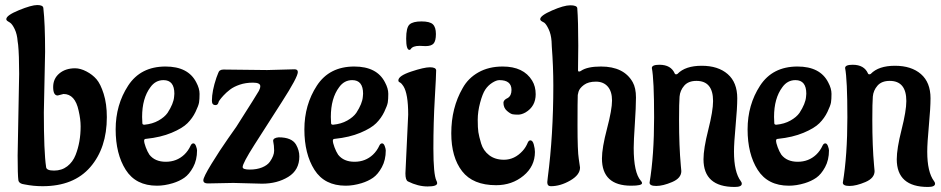

<svg xmlns="http://www.w3.org/2000/svg" viewBox="-20 -718 3734 762"><path d="M232 -345 209 -339Q191 -339 191 -372.5Q191 -406 215.5 -426.5Q240 -447 278 -447Q299 -447 323 -434.5Q347 -422 363 -403.5Q379 -385 391.5 -345.5Q404 -306 404 -253Q404 -131 338.5 -55Q273 21 149 21Q113 21 78 14L68 12Q55 8 53 -2Q50 -23 50 -101L56 -425Q56 -500 52 -540L50 -554Q48 -582 38.5 -602Q29 -622 20 -628L12 -633Q5 -637 5 -642Q5 -657 55 -677.5Q105 -698 128 -698Q151 -698 152 -686Q159 -625 159 -512L154 -272Q154 -115 163 -55Q164 -41 194.5 -41Q225 -41 247 -58Q269 -75 280 -103Q300 -154 300 -216Q300 -245 292 -279Q278 -345 232 -345Z M544 -254 545 -229Q545 -223 553 -223Q585 -226 609 -239.5Q633 -253 645 -270Q669 -307 671 -334L672 -346Q672 -400 629 -400Q597 -400 577 -372Q544 -328 544 -254ZM762 -121Q762 -83 746.5 -54.5Q731 -26 711.5 -12.5Q692 1 666 9Q633 19 603 19Q519 19 479 -44Q439 -107 439 -204.5Q439 -302 488.5 -378Q538 -454 637 -454Q727 -454 759 -391Q772 -367 772 -345.5Q772 -324 770 -311.5Q768 -299 756 -274Q744 -249 724 -229Q704 -209 661 -191Q618 -173 560 -167Q552 -167 552 -160Q552 -151 558.5 -133.5Q565 -116 573 -104Q595 -76 638 -76Q681 -76 711 -104Q727 -119 737 -141Q741 -149 747.5 -149Q754 -149 758 -138Q762 -127 762 -121Z M1040 -440 1149 -443Q1162 -443 1162 -432Q1162 -412 1099 -314Q1036 -216 989.5 -143Q943 -70 943 -55Q943 -45 971 -45Q999 -45 1020 -53.5Q1041 -62 1051 -76Q1068 -100 1068 -120Q1068 -140 1064 -159Q1064 -171 1086 -173Q1138 -173 1155 -144Q1168 -121 1168 -97Q1168 -43 1124 -16Q1080 11 1020 11L906 8L805 10Q787 10 787 -2.5Q787 -15 819.5 -68Q852 -121 885 -168L918 -215Q1002 -347 1007.5 -357.5Q1013 -368 1013 -376Q1013 -390 984 -390Q955 -390 931.5 -382Q908 -374 893 -362.5Q878 -351 867 -339Q847 -317 847 -311Q844 -301 836 -301H835Q821 -301 821 -318Q821 -357 839 -410L846 -428Q850 -442 867 -442Z M1293 -254 1294 -229Q1294 -223 1302 -223Q1334 -226 1358 -239.5Q1382 -253 1394 -270Q1418 -307 1420 -334L1421 -346Q1421 -400 1378 -400Q1346 -400 1326 -372Q1293 -328 1293 -254ZM1511 -121Q1511 -83 1495.5 -54.5Q1480 -26 1460.5 -12.5Q1441 1 1415 9Q1382 19 1352 19Q1268 19 1228 -44Q1188 -107 1188 -204.5Q1188 -302 1237.5 -378Q1287 -454 1386 -454Q1476 -454 1508 -391Q1521 -367 1521 -345.5Q1521 -324 1519 -311.5Q1517 -299 1505 -274Q1493 -249 1473 -229Q1453 -209 1410 -191Q1367 -173 1309 -167Q1301 -167 1301 -160Q1301 -151 1307.5 -133.5Q1314 -116 1322 -104Q1344 -76 1387 -76Q1430 -76 1460 -104Q1476 -119 1486 -141Q1490 -149 1496.5 -149Q1503 -149 1507 -138Q1511 -127 1511 -121Z M1669 -535 1645 -536Q1618 -536 1610 -523Q1608 -520 1605 -520Q1592 -520 1592 -564.5Q1592 -609 1605.5 -621Q1619 -633 1652.5 -633Q1686 -633 1698 -621.5Q1710 -610 1710 -583Q1710 -556 1701 -545.5Q1692 -535 1669 -535ZM1589 -30 1600 -263Q1600 -346 1581 -376Q1575 -386 1567 -391Q1561 -393 1561 -399Q1561 -417 1612 -434Q1663 -451 1686.5 -451Q1710 -451 1711 -439Q1711 -419 1705.5 -325.5Q1700 -232 1700 -129Q1700 -26 1712 -1Q1715 4 1715 9Q1715 22 1677 22Q1639 22 1599 2Q1589 -3 1589 -30Z M2103 -115Q2103 -58 2057.5 -20.5Q2012 17 1949 17Q1857 17 1814 -38.5Q1771 -94 1771 -189Q1771 -290 1816 -368Q1838 -408 1879 -431Q1920 -454 1975 -454Q2058 -454 2092 -398Q2106 -375 2106 -344Q2106 -296 2066 -272Q2050 -263 2036.5 -263Q2023 -263 2014.5 -264.5Q2006 -266 1992 -278Q1978 -290 1978 -311Q1979 -322 1995 -329Q2010 -338 2010 -361Q2010 -400 1962 -400Q1950 -400 1933.5 -389.5Q1917 -379 1906 -362.5Q1895 -346 1885.5 -310.5Q1876 -275 1876 -242.5Q1876 -210 1878.5 -193.5Q1881 -177 1889.5 -148.5Q1898 -120 1921.5 -102Q1945 -84 1980 -84Q2022 -84 2054 -119Q2067 -133 2075 -153Q2079 -161 2085 -161Q2094 -161 2098.5 -144.5Q2103 -128 2103 -115Z M2275 -537 2274 -440Q2274 -434 2278 -434Q2282 -434 2286 -437Q2311 -454 2365 -454Q2456 -454 2491 -392Q2504 -369 2504 -331Q2504 -293 2499.5 -226Q2495 -159 2495 -131Q2495 -33 2523 -1Q2528 4 2528 9Q2528 19 2485 19Q2369 19 2369 -89Q2369 -131 2389 -207Q2409 -283 2409 -319Q2409 -355 2392 -374.5Q2375 -394 2345 -394Q2315 -394 2297.5 -381Q2280 -368 2276 -354L2273 -341Q2272 -322 2272 -220Q2272 -118 2277 -87.5Q2282 -57 2282 -53Q2282 -24 2243 -1.5Q2204 21 2166 21Q2152 21 2152 5L2154 -14Q2176 -182 2176 -378Q2176 -454 2170 -532L2169 -554Q2167 -582 2157.5 -602Q2148 -622 2140 -628L2131 -633Q2124 -637 2124 -642Q2124 -656 2171 -676.5Q2218 -697 2243.5 -697Q2269 -697 2271 -686Q2275 -635 2275 -537Z M2558 7Q2576 -101 2576 -252Q2576 -403 2567 -448Q2567 -461 2597 -461Q2643 -461 2658 -426Q2659 -423 2663 -423Q2667 -423 2669 -425Q2700 -457 2765 -457Q2830 -457 2868 -424Q2906 -391 2906 -328Q2906 -290 2899.5 -220Q2893 -150 2893 -116Q2893 -35 2920 1Q2924 6 2924 11Q2924 24 2896 24Q2772 24 2772 -86Q2772 -128 2791 -203Q2810 -278 2810 -317Q2810 -397 2744 -397Q2712 -397 2695.5 -378Q2679 -359 2677 -334.5Q2675 -310 2675 -242Q2675 -138 2682 -61L2684 -39Q2684 -11 2647.5 4.5Q2611 20 2584.5 20Q2558 20 2558 7Z M3052 -254 3053 -229Q3053 -223 3061 -223Q3093 -226 3117 -239.5Q3141 -253 3153 -270Q3177 -307 3179 -334L3180 -346Q3180 -400 3137 -400Q3105 -400 3085 -372Q3052 -328 3052 -254ZM3270 -121Q3270 -83 3254.5 -54.5Q3239 -26 3219.5 -12.5Q3200 1 3174 9Q3141 19 3111 19Q3027 19 2987 -44Q2947 -107 2947 -204.5Q2947 -302 2996.5 -378Q3046 -454 3145 -454Q3235 -454 3267 -391Q3280 -367 3280 -345.5Q3280 -324 3278 -311.5Q3276 -299 3264 -274Q3252 -249 3232 -229Q3212 -209 3169 -191Q3126 -173 3068 -167Q3060 -167 3060 -160Q3060 -151 3066.5 -133.5Q3073 -116 3081 -104Q3103 -76 3146 -76Q3189 -76 3219 -104Q3235 -119 3245 -141Q3249 -149 3255.5 -149Q3262 -149 3266 -138Q3270 -127 3270 -121Z M3325 7Q3343 -101 3343 -252Q3343 -403 3334 -448Q3334 -461 3364 -461Q3410 -461 3425 -426Q3426 -423 3430 -423Q3434 -423 3436 -425Q3467 -457 3532 -457Q3597 -457 3635 -424Q3673 -391 3673 -328Q3673 -290 3666.5 -220Q3660 -150 3660 -116Q3660 -35 3687 1Q3691 6 3691 11Q3691 24 3663 24Q3539 24 3539 -86Q3539 -128 3558 -203Q3577 -278 3577 -317Q3577 -397 3511 -397Q3479 -397 3462.5 -378Q3446 -359 3444 -334.5Q3442 -310 3442 -242Q3442 -138 3449 -61L3451 -39Q3451 -11 3414.5 4.5Q3378 20 3351.5 20Q3325 20 3325 7Z"/></svg>

Font: Aladin
Style: Regular
Weight: 400
Designer: Angel Koziupa and Alejandro Paul
Foundry: Angel Koziupa and Alejandro Paul
Version: Version 1.000